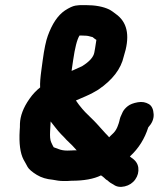

<svg xmlns="http://www.w3.org/2000/svg" viewBox="-20 -716 621 751"><path d="M349 -511C346 -493 330 -475 301 -457L270 -443C268 -442 264 -440 260 -439L266 -480C273 -528 281 -561 291 -577H299C314 -577 324 -576 330 -574C336 -572 339 -572 342 -571C349 -565 355 -561 357 -560C353 -532 350 -516 349 -511ZM280 -128H270C265 -128 256 -127 243 -127C230 -127 219 -129 209 -133C199 -137 192 -139 190 -140C187 -145 184 -151 180 -160C176 -169 175 -183 176 -202C177 -221 178 -233 178 -240V-241C182 -236 188 -228 196 -218C204 -208 211 -199 219 -191C227 -183 234 -176 240 -169C258 -152 271 -139 280 -128ZM137 -374C123 -363 108 -348 95 -329C71 -295 59 -262 58 -232C58 -223 58 -214 57 -206C54 -155 59 -117 72 -92C78 -82 83 -72 88 -63C93 -54 106 -43 124 -32C142 -21 163 -15 186 -13C201 -10 214 -8 227 -8C240 -8 251 -8 260 -9C308 -9 347 -16 375 -30C378 -28 383 -25 387 -21C391 -17 395 -13 401 -10C408 -3 416 2 424 6C436 15 451 17 468 13C485 9 499 0 509 -14C519 -28 523 -44 521 -60C519 -76 510 -89 493 -100L488 -104C523 -136 546 -174 560 -218C574 -233 582 -250 581 -269C580 -288 574 -302 562 -309C550 -316 536 -319 519 -316C502 -313 489 -308 480 -301C471 -294 464 -286 460 -278C456 -270 453 -263 451 -258C449 -253 448 -247 447 -243C446 -239 444 -231 439 -219C434 -207 427 -198 420 -192C413 -186 409 -181 407 -179C402 -185 397 -190 393 -194C389 -198 383 -205 374 -215C365 -225 353 -239 335 -256C317 -273 306 -285 302 -290C298 -295 294 -300 289 -306C284 -312 281 -318 277 -323C281 -325 293 -330 314 -339C335 -348 351 -357 364 -365C420 -403 453 -446 464 -495C488 -569 481 -622 440 -656C426 -667 415 -675 407 -679C384 -690 353 -696 316 -696H302C295 -696 286 -696 275 -694C264 -692 251 -686 234 -675C206 -656 184 -623 167 -576C160 -557 153 -525 147 -480L142 -443C138 -414 136 -391 137 -374Z"/></svg>

Font: AppleStorm
Style: XbdIta
Weight: 800
Foundry: Cannot Into Space Fonts
Version: Version 1.01